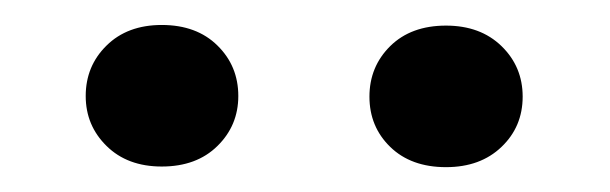

<svg xmlns="http://www.w3.org/2000/svg" viewBox="-20 -745 486 153"><path d="M48.3 -668.5Q48.3 -692.4 64.9 -708.7Q81.5 -725.1 108.9 -725.1Q136.7 -725.1 153.3 -708.7Q169.9 -692.4 169.9 -668.5Q169.9 -645 153.3 -628.7Q136.7 -612.3 108.9 -612.3Q81.5 -612.3 64.9 -628.7Q48.3 -645 48.3 -668.5ZM274.4 -668Q274.4 -691.9 291 -708.3Q307.6 -724.6 335.4 -724.6Q362.8 -724.6 379.6 -708.3Q396.5 -691.9 396.5 -668Q396.5 -644 379.6 -627.9Q362.8 -611.8 335.4 -611.8Q307.6 -611.8 291 -627.9Q274.4 -644 274.4 -668Z"/></svg>

Font: Vazirmatn FD Medium
Style: Regular
Weight: 500
Designer: Saber Rastikerdar
Foundry: Saber Rastikerdar
Version: Version 33.003